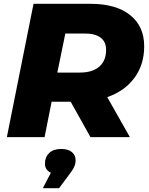

<svg xmlns="http://www.w3.org/2000/svg" viewBox="-20 -720 780 1008"><path d="M543 -210 662 0H455L351 -186H251L214 0H16L156 -700H455Q589 -700 663 -641Q737 -582 737 -477Q737 -381 686 -311.5Q635 -242 543 -210ZM427 -544H323L281 -339H399Q465 -339 501 -370Q537 -401 537 -458Q537 -501 508 -522.5Q479 -544 427 -544ZM377 121Q377 139 369.5 156Q362 173 340 201L290 268H205L247 187Q216 172 216 139Q216 105 238 83.5Q260 62 301 62Q338 62 357.5 78.5Q377 95 377 121Z"/></svg>

Font: Idrija
Style: Italic
Weight: 800
Italic angle: -11.3°
Designer: Julieta Ulanovsky
Foundry: Julieta Ulanovsky
Version: Version 7.200